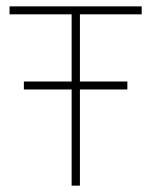

<svg xmlns="http://www.w3.org/2000/svg" viewBox="-20 -583 474 603"><path d="M10 -538V-563H425V-538ZM55 -302V-327H380V-302ZM231 -545V0H205V-545Z"/></svg>

Font: Darker Grotesque Light
Style: Regular
Weight: 300
Designer: Gabriel Lam
Foundry: TypeRant
Version: Version 1.000;gftools[0.9.28]